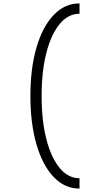

<svg xmlns="http://www.w3.org/2000/svg" viewBox="-20 -965 640 1130"><path d="M448 145Q361 145 296 77Q231 9 195 -114Q159 -237 159 -400Q159 -564 195 -686.5Q231 -809 296 -877Q361 -945 448 -945V-884Q381 -884 331 -823.5Q281 -763 253 -654.5Q225 -546 225 -400Q225 -254 253 -145.5Q281 -37 331 23.5Q381 84 448 84Z"/></svg>

Font: Victor Mono Light
Style: Regular
Weight: 300
Monospace: yes
Designer: Rune Bjørnerås
Version: Version 1.561;gftools[0.9.30]